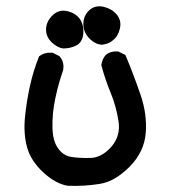

<svg xmlns="http://www.w3.org/2000/svg" viewBox="-20 -599 540 613"><path d="M196.3 -5.9Q157.7 -12.2 118.2 -48.6Q78.6 -85 66.4 -128.9Q54.7 -172.4 59.6 -223.1Q64.5 -273.4 75.2 -322.8Q85.9 -371.6 104 -417L104.5 -418.9L106 -419.9Q123 -432.6 147 -430.7H147.9L148.9 -430.2L168.5 -420.4L169.4 -419.9L170.4 -418.9Q186 -401.4 181.6 -375V-374.5L181.2 -374Q176.3 -359.4 171.6 -344.2Q167 -329.1 163.1 -313.7Q159.2 -298.3 156.2 -283.2Q146.5 -236.8 147.5 -192.4Q147.9 -170.9 152.3 -154.3Q156.7 -137.7 165 -126Q181.2 -103 204.6 -98.6Q230 -93.8 268.6 -94.7Q286.6 -95.2 303.2 -104Q319.8 -112.8 335.4 -130.4Q365.7 -165 358.4 -211.9Q350.6 -261.2 333.5 -302.2Q315.9 -344.7 303.7 -390.1V-391.1V-392.1Q306.2 -409.7 316.9 -422.9L317.4 -423.3Q333 -436.5 356.9 -434.6H357.9L358.9 -434.1L378.4 -424.3L380.4 -423.3L381.3 -421.4Q406.7 -360.4 428.2 -297.9Q450.2 -234.4 445.3 -174.3Q440.4 -113.8 394 -66.9Q370.6 -43.5 346.7 -29.5Q322.8 -15.6 297.4 -11.7Q248.5 -3.9 197.3 -5.9H196.8ZM181.2 -444.3Q163.6 -446.8 145.5 -463.4Q127 -481 127 -504.9Q127 -528.8 146.5 -548.8Q167 -569.8 194.8 -563.5Q221.2 -557.1 234.9 -538.6Q239.3 -532.2 241.9 -525.1Q244.6 -518.1 245.6 -510Q246.6 -502 246.1 -492.7Q243.7 -463.9 223.1 -453.6Q204.6 -444.3 181.6 -444.3ZM305.2 -456.1Q293.5 -457 282.7 -462.9Q272 -468.8 263.2 -478.5Q245.1 -499 246.1 -524.4Q246.6 -537.6 251.5 -548.1Q256.3 -558.6 265.6 -566.9Q284.7 -583.5 311.5 -577.1Q337.4 -570.8 352.5 -552.7Q368.7 -533.7 362.8 -507.8Q356.9 -482.9 340.8 -470.7Q335.9 -466.3 330.3 -463.4Q324.7 -460.4 318.6 -458.7Q312.5 -457 306.2 -456.1H305.7Z"/></svg>

Font: NaikaiFont
Style: SemiBold
Weight: 600
Version: Version 1.89